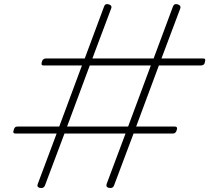

<svg xmlns="http://www.w3.org/2000/svg" viewBox="-20 -916 1042 956"><path d="M176 19Q162 14 168 0L262 -251H58Q49 -251 47 -255Q45 -259 48 -268Q50 -277 54.5 -281.5Q59 -286 68 -286H275L388 -590H198Q189 -590 187.5 -594Q186 -598 188 -606Q190 -616 195.5 -620.5Q201 -625 209 -625H402L498 -883Q503 -900 523 -894Q539 -888 534 -875L440 -625H745L841 -883Q847 -900 866 -894Q882 -888 878 -875L784 -625H991Q1000 -625 1001.5 -620.5Q1003 -616 1000 -606Q999 -598 993.5 -594Q988 -590 980 -590H771L658 -286H850Q858 -286 860.5 -281.5Q863 -277 860 -268Q857 -259 852.5 -255Q848 -251 840 -251H645L548 7Q542 24 520 19Q512 16 510.5 11.5Q509 7 511 0L605 -251H301L204 7Q198 24 176 19ZM314 -286H618L731 -590H427Z"/></svg>

Font: Playwrite RO Thin
Style: Regular
Weight: 250
Version: Version 1.002